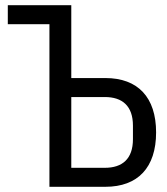

<svg xmlns="http://www.w3.org/2000/svg" viewBox="-20 -718 640 738"><path d="M170 0H385C510 0 580 -74 580 -209C580 -344 510 -418 385 -418H254V-698H10V-625H170ZM254 -73V-345H383C450 -345 491 -311 491 -235V-183C491 -107 450 -73 383 -73Z"/></svg>

Font: IBM Mono
Style: Regular
Weight: 400
Monospace: yes
Designer: Mike Abbink, Paul van der Laan, Pieter van Rosmalen
Foundry: Bold Monday
Version: Version 2.3